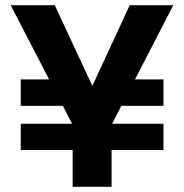

<svg xmlns="http://www.w3.org/2000/svg" viewBox="-20 -720 709 740"><path d="M60 -142V-243H610V-142ZM289 -312H60V-414H287ZM414 -312 417 -414H610V-312ZM260 0V-239L21 -700H191L349 -361H323L480 -700H648L410 -239V0Z"/></svg>

Font: DM Sans 28pt Black
Style: Regular
Weight: 900
Version: Version 4.004;gftools[0.9.30]